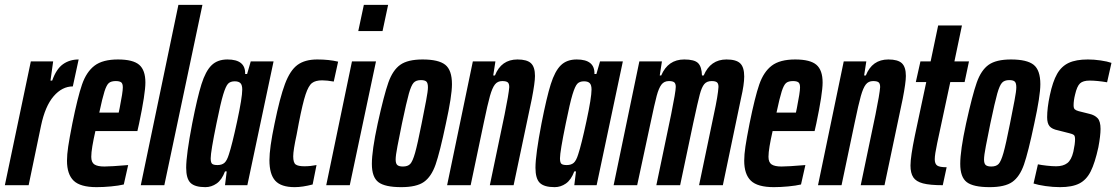

<svg xmlns="http://www.w3.org/2000/svg" viewBox="-33 -763 4599 791"><path d="M94 -510H186L175 -431H182Q199 -479 226.5 -498.5Q254 -518 291 -518L267 -407Q223 -407 188 -366.5Q153 -326 136 -245L85 0H-13Z M243 -101Q243 -126 248 -159.5Q253 -193 265 -254Q287 -363 305 -415Q323 -467 356.5 -492.5Q390 -518 453 -518Q515 -518 540.5 -496Q566 -474 566 -423Q566 -378 540 -254L533 -223H360Q352 -188 347.5 -161Q343 -134 343 -117Q343 -94 356 -85.5Q369 -77 397 -77Q423 -77 495 -83L477 -3Q456 2 424.5 5Q393 8 365 8Q298 8 270.5 -18.5Q243 -45 243 -101ZM456 -299 460 -318Q473 -383 473 -403Q473 -419 466 -424Q459 -429 444 -429Q425 -429 415.5 -421Q406 -413 397.5 -386.5Q389 -360 376 -299Z M547 0 702 -743H801L644 0Z M734 -72Q734 -125 759 -255Q780 -362 797 -416Q814 -470 838.5 -494Q863 -518 904 -518Q979 -518 977 -458H985L1000 -510H1094L986 0H894L901 -57H894Q881 -22 859.5 -7Q838 8 813 8Q770 8 752 -9.5Q734 -27 734 -72ZM910 -127Q923 -166 944 -263.5Q965 -361 965 -394Q965 -413 957.5 -420.5Q950 -428 934 -428Q916 -428 906.5 -418Q897 -408 886.5 -373.5Q876 -339 859 -255Q835 -138 835 -111Q835 -93 841 -88Q847 -83 863 -83Q881 -83 891.5 -92Q902 -101 910 -127Z M1077 -103Q1077 -153 1098 -253Q1120 -361 1141 -417Q1162 -473 1192.5 -495.5Q1223 -518 1274 -518Q1322 -518 1360 -509L1342 -427Q1314 -432 1294 -432Q1267 -432 1252.5 -421Q1238 -410 1226 -374Q1214 -338 1198 -256Q1196 -244 1193.5 -232Q1191 -220 1189 -208Q1175 -144 1175 -119Q1175 -93 1185 -85.5Q1195 -78 1221 -78Q1246 -78 1271 -83L1255 -3Q1213 8 1181 8Q1125 8 1101 -18.5Q1077 -45 1077 -103Z M1443 -635 1466 -743H1566L1543 -635ZM1311 0 1417 -510H1516L1408 0Z M1499 -88Q1499 -143 1523 -254Q1549 -372 1567 -423Q1585 -474 1616 -496Q1647 -518 1708 -518Q1774 -518 1801.5 -496Q1829 -474 1829 -416Q1829 -368 1804 -254Q1779 -135 1761.5 -85Q1744 -35 1713.5 -13.5Q1683 8 1620 8Q1553 8 1526 -12.5Q1499 -33 1499 -88ZM1704 -254Q1715 -309 1722.5 -348.5Q1730 -388 1730 -403Q1730 -421 1723.5 -427Q1717 -433 1701 -433Q1681 -433 1671 -422Q1661 -411 1651.5 -377.5Q1642 -344 1623 -254Q1612 -200 1604.5 -161Q1597 -122 1597 -106Q1597 -89 1604 -83Q1611 -77 1627 -77Q1647 -77 1657 -87.5Q1667 -98 1677 -133Q1687 -168 1704 -254Z M1915 -510H2008L1999 -452H2006Q2032 -518 2099 -518Q2138 -518 2154.5 -502.5Q2171 -487 2171 -450Q2171 -423 2158 -356L2083 0H1985L2046 -292Q2063 -376 2065 -404Q2065 -419 2058.5 -424Q2052 -429 2036 -429Q2017 -429 2006 -415Q1995 -401 1985.5 -367.5Q1976 -334 1960 -257L1906 0H1809Z M2173 -72Q2173 -125 2198 -255Q2219 -362 2236 -416Q2253 -470 2277.5 -494Q2302 -518 2343 -518Q2418 -518 2416 -458H2424L2439 -510H2533L2425 0H2333L2340 -57H2333Q2320 -22 2298.5 -7Q2277 8 2252 8Q2209 8 2191 -9.5Q2173 -27 2173 -72ZM2349 -127Q2362 -166 2383 -263.5Q2404 -361 2404 -394Q2404 -413 2396.5 -420.5Q2389 -428 2373 -428Q2355 -428 2345.5 -418Q2336 -408 2325.5 -373.5Q2315 -339 2298 -255Q2274 -138 2274 -111Q2274 -93 2280 -88Q2286 -83 2302 -83Q2320 -83 2330.5 -92Q2341 -101 2349 -127Z M2601 -510H2694L2685 -452H2691Q2719 -518 2786 -518Q2828 -518 2843 -503Q2858 -488 2859 -452H2866Q2894 -518 2960 -518Q3000 -518 3016.5 -502Q3033 -486 3033 -448Q3033 -415 3020 -359L2945 0H2847L2908 -292Q2925 -370 2927 -405Q2927 -419 2920.5 -424Q2914 -429 2899 -429Q2879 -429 2868.5 -416.5Q2858 -404 2850 -374Q2842 -344 2823 -256L2769 0H2671L2732 -292Q2751 -386 2751 -405Q2751 -419 2744.5 -424Q2738 -429 2723 -429Q2703 -429 2692 -414.5Q2681 -400 2672.5 -368.5Q2664 -337 2647 -256L2592 0H2495Z M3033 -101Q3033 -126 3038 -159.5Q3043 -193 3055 -254Q3077 -363 3095 -415Q3113 -467 3146.5 -492.5Q3180 -518 3243 -518Q3305 -518 3330.5 -496Q3356 -474 3356 -423Q3356 -378 3330 -254L3323 -223H3150Q3142 -188 3137.5 -161Q3133 -134 3133 -117Q3133 -94 3146 -85.5Q3159 -77 3187 -77Q3213 -77 3285 -83L3267 -3Q3246 2 3214.5 5Q3183 8 3155 8Q3088 8 3060.5 -18.5Q3033 -45 3033 -101ZM3246 -299 3250 -318Q3263 -383 3263 -403Q3263 -419 3256 -424Q3249 -429 3234 -429Q3215 -429 3205.5 -421Q3196 -413 3187.5 -386.5Q3179 -360 3166 -299Z M3443 -510H3536L3527 -452H3534Q3560 -518 3627 -518Q3666 -518 3682.5 -502.5Q3699 -487 3699 -450Q3699 -423 3686 -356L3611 0H3513L3574 -292Q3591 -376 3593 -404Q3593 -419 3586.5 -424Q3580 -429 3564 -429Q3545 -429 3534 -415Q3523 -401 3513.5 -367.5Q3504 -334 3488 -257L3434 0H3337Z M3718 -81Q3718 -117 3736 -204L3783 -425H3740L3759 -510H3801L3832 -658H3930L3899 -510H3959L3941 -425H3882L3828 -173Q3818 -126 3818 -107Q3818 -88 3828 -81Q3838 -74 3867 -74L3851 0Q3798 0 3769.5 -7.5Q3741 -15 3729.5 -32.5Q3718 -50 3718 -81Z M3923 -88Q3923 -143 3947 -254Q3973 -372 3991 -423Q4009 -474 4040 -496Q4071 -518 4132 -518Q4198 -518 4225.5 -496Q4253 -474 4253 -416Q4253 -368 4228 -254Q4203 -135 4185.5 -85Q4168 -35 4137.5 -13.5Q4107 8 4044 8Q3977 8 3950 -12.5Q3923 -33 3923 -88ZM4128 -254Q4139 -309 4146.5 -348.5Q4154 -388 4154 -403Q4154 -421 4147.5 -427Q4141 -433 4125 -433Q4105 -433 4095 -422Q4085 -411 4075.5 -377.5Q4066 -344 4047 -254Q4036 -200 4028.5 -161Q4021 -122 4021 -106Q4021 -89 4028 -83Q4035 -77 4051 -77Q4071 -77 4081 -87.5Q4091 -98 4101 -133Q4111 -168 4128 -254Z M4225 -7 4243 -86Q4257 -83 4279.5 -80.5Q4302 -78 4318 -78Q4347 -78 4364 -91Q4381 -104 4389 -138Q4396 -170 4396 -189Q4396 -203 4391 -207Q4386 -211 4373 -214L4326 -226Q4301 -231 4291 -243Q4281 -255 4281 -280Q4281 -318 4292 -370Q4304 -427 4322 -458.5Q4340 -490 4370 -504Q4400 -518 4449 -518Q4474 -518 4501.5 -514Q4529 -510 4546 -504L4528 -424Q4486 -431 4456 -431Q4429 -431 4416.5 -419.5Q4404 -408 4396 -373Q4390 -349 4390 -329Q4390 -317 4395 -312.5Q4400 -308 4411 -305L4455 -294Q4477 -289 4489 -276Q4501 -263 4501 -232Q4501 -204 4492 -156Q4478 -92 4460.5 -57Q4443 -22 4413.5 -7Q4384 8 4334 8Q4305 8 4274 3.5Q4243 -1 4225 -7Z"/></svg>

Font: Saira Ultra Condensed
Style: Bold Italic
Weight: 700
Width: 1
Italic angle: -12°
Designer: Hector Gatti with collaboration of the Omnibus-Type team
Foundry: Omnibus-Type
Version: Version 1.001; ttfautohint (v1.8)